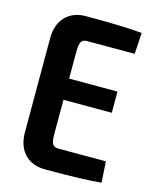

<svg xmlns="http://www.w3.org/2000/svg" viewBox="-106 -765 679 840"><g transform="rotate(15 233.0 -345.0)"><path d="M427 -101 433 -6Q358 2 180 2Q121 2 87 -33Q53 -68 52 -129V-561Q53 -622 87 -657Q121 -692 180 -692Q358 -692 433 -684L427 -588H212Q192 -588 185 -575.5Q178 -563 178 -530V-409H397V-313H178V-159Q178 -126 185 -113.5Q192 -101 212 -101Z"/></g></svg>

Font: Exo 2 Semi Bold Condensed
Style: Regular
Weight: 600
Width: 3
Designer: Natanael Gama
Version: Version 1.001;PS 001.001;hotconv 1.0.70;makeotf.lib2.5.58329